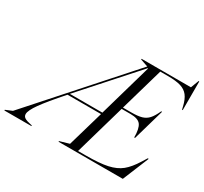

<svg xmlns="http://www.w3.org/2000/svg" viewBox="-256 -988 1280 1206"><g transform="rotate(30 384.0 -385.0)"><path d="M829 -190H836L758 0H292V-5L361 -25L436 -284H193Q103 -182 64.5 -128Q26 -74 26 -48Q26 -31 40.5 -22Q55 -13 85 -7L95 -5V0H-101V-5L-53 -25L538 -688L483 -707V-712H841L863 -770H868V-562H863L858 -583Q847 -630 827.5 -655Q808 -680 774 -690.5Q740 -701 680 -701H625L535 -388H596Q643 -388 670.5 -396Q698 -404 717 -425Q736 -446 755 -488H761L696 -261H690Q690 -325 671 -351Q652 -377 596 -377H532L427 -11H482Q583 -11 640 -23.5Q697 -36 733.5 -65.5Q770 -95 806 -153ZM439 -296 549 -680H546L203 -296Z"/></g></svg>

Font: Nyght Serif Light Italic
Style: Regular
Weight: 300
Italic angle: -16°
Designer: Maksym Kobuzan
Version: Version 0.410